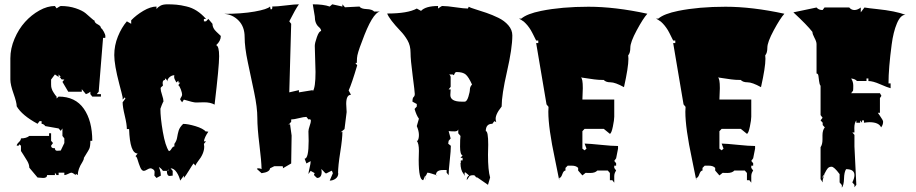

<svg xmlns="http://www.w3.org/2000/svg" viewBox="-20 -766 4227 886"><path d="M294.9 -342.8 268.1 -388.2 276.9 -398.9Q263.2 -398.9 262.2 -401.4Q260.3 -407.7 252.9 -411.1H260.3L250.5 -422.4V-411.1L233.4 -422.4L215.8 -398.9V-376Q215.8 -363.8 218.3 -357.7Q220.7 -351.6 221.7 -348.6Q222.7 -345.7 226.1 -340.8Q229.5 -335.9 230.5 -334Q234.9 -326.7 241.2 -320.3V-311.5L250.5 -320.3Q327.6 -320.3 366.7 -264.4Q405.8 -208.5 405.8 -116.2H397Q397 -89.4 391.8 -79.1Q386.7 -68.8 379.2 -57.4Q371.6 -45.9 367.2 -37.6Q367.2 -29.3 360.4 -18.6Q338.9 14.6 338.9 42L329.6 35.6V42Q327.6 40 320.3 35.4Q313 30.8 309.3 30.8Q305.7 30.8 294.4 36.4Q283.2 42 276.9 42V30.8H250.5V42H241.2L233.4 30.8V42H197.3Q197.3 55.2 179.2 55.2L153.3 53.2L115.2 7.8Q115.2 -6.8 106 -22.7Q96.7 -38.6 86.9 -53.5Q77.1 -68.4 76.7 -69.3V-93.8L68.4 -100.1L66.4 -93.8H57.1Q57.1 -100.6 66.9 -109.9Q76.7 -119.1 76.7 -127.4Q101.6 -127.4 115.2 -138.7H206.5V-150.9H215.8V-116.2L224.6 -106L215.8 -93.8Q215.8 -82 230 -82H233.4Q233.4 -70.3 244.1 -70.3L260.3 -71.3L276.9 -106V-127.4L268.1 -138.7V-173.3L260.3 -162.1L250.5 -173.3L189 -184.1Q182.1 -193.8 171.9 -194.8V-207H162.6L153.3 -194.8Q81.1 -233.9 57.1 -275.4Q57.1 -293 42.5 -334Q27.8 -375 27.8 -398.9V-497.1Q27.8 -542 46.9 -586.9Q65.9 -631.8 95.5 -664.6Q125 -697.3 161.9 -717.8Q198.7 -738.3 233.4 -738.3L241.2 -727.5Q257.3 -738.3 260.3 -738.3Q298.3 -738.3 329.3 -727.8Q360.4 -717.3 375.2 -704.8Q390.1 -692.4 401.4 -681.9Q412.6 -671.4 416 -671.4Q416 -661.1 430.9 -653.6Q445.8 -646 445.8 -636.7Q452.6 -632.3 459.5 -618.9Q466.3 -605.5 466.3 -600.3Q466.3 -595.2 465.8 -591.3H455.6L435.5 -342.8L426.3 -331.5H445.8V-320.3H405.8L397 -331.5V-342.8Q388.2 -335 376.5 -331.5L357.4 -354.5V-342.8Z M883.8 -293Q872.6 -293 828.6 -306.2L820.3 -293.9L811.5 -306.2Q811.5 -312 815.9 -317.6Q820.3 -323.2 820.3 -330.1Q820.3 -336.9 814.5 -353.3Q808.6 -369.6 802.7 -373L811.5 -385.3L804.7 -383.8L802.7 -393.6L793.9 -385.3Q783.7 -402.8 783.7 -409.9Q783.7 -417 784.7 -418.9Q773.4 -418.9 763.4 -410.9Q753.4 -402.8 751.5 -390.1L750 -397L741.2 -404.8V-397Q730.5 -397 730.5 -382.3Q730.5 -379.9 731.9 -371.1L722.2 -362.3L721.2 -357.9Q721.2 -347.7 727.8 -328.1Q734.4 -308.6 734.4 -297.9Q732.4 -295.9 726.3 -280.8Q720.2 -265.6 720.2 -264.2Q720.2 -222.7 731.4 -157.7Q742.7 -92.8 759.3 -68.8Q765.1 -68.8 771.5 -79.6Q777.8 -90.3 784.7 -90.3V-102.1Q794.9 -115.7 797.4 -131.6Q799.8 -147.5 804.4 -163.1Q809.1 -178.7 825.2 -194.3Q847.2 -194.3 882.1 -183.8Q917 -173.3 930.7 -158.2V-159.7L941.4 -158.2Q923.8 -132.8 920.9 -113.8H930.7L920.9 -102.1L922.4 -89.4Q922.4 -57.1 894 -22Q883.8 -9.3 882.3 -1.5L873 -11.7Q865.7 -2 851.8 21Q837.9 43.9 828.6 55.2V44.4L811.5 67.4Q807.1 46.9 794.9 28.8Q782.7 10.7 767.1 10.7L776.9 22.5V44.4L763.7 45.9Q750 46.9 750 22.5H731.9Q723.1 9.8 713.4 4.9Q714.8 10.3 717.8 17.6Q722.2 30.3 722.2 44.4L702.1 55.2L692.4 44.4L693.4 27.3Q693.4 20.5 686.8 15.6Q680.2 10.7 674.3 10.7Q668.5 10.7 658.7 16.6Q648.9 22.5 644 22.5Q633.8 22.5 627 5.6Q620.1 -11.2 615.2 -28.1Q610.4 -44.9 605 -44.9L615.2 -57.6Q579.6 -57.6 575.7 -170.4H565.4Q565.4 -191.9 555.7 -232.4Q545.9 -272.9 545.9 -293.9L558.6 -311L556.2 -316.9L545.9 -306.6V-316.9Q542.5 -333.5 530.3 -378.9Q507.3 -466.8 507.3 -511.7Q507.3 -556.6 524.2 -597.9Q541 -639.2 565.4 -667.5L585.4 -656.2V-672.4Q608.9 -696.8 641.6 -716.1Q674.3 -735.4 702.1 -735.8V-724.6Q709 -733.4 720.5 -739.7Q731.9 -746.1 752.7 -746.1Q773.4 -746.1 793.7 -744.4Q814 -742.7 840.3 -736.3Q890.1 -725.1 930.7 -678.7H920.9V-667.5H930.7L941.4 -678.7L960.4 -656.2Q960.4 -636.2 978.5 -619.6Q996.6 -603 999 -600.1Q999 -577.1 977.5 -557.6Q991.2 -553.2 991.2 -506.3Q991.2 -459.5 970.2 -283.2Q951.7 -293.9 921.9 -293.9ZM759.3 13.7Q758.3 19 751.5 22.5Q759.3 22.5 759.3 13.7ZM647.5 9.8Q646.5 8.8 645.5 8.8Q644.5 8.8 644.5 10.7Q644.5 9.8 647.5 9.8Z M1579.6 -249 1569.8 -170.4 1551.3 -154.8 1560.1 -158.2Q1560.1 -126 1550 -63Q1540 0 1540 33.2H1541Q1541 49.3 1528.8 58.3Q1516.6 67.4 1501.5 67.4L1516.1 33.2L1511.7 22.5L1509.8 22L1485.8 34.2L1481.4 33.2L1462.9 13.7L1464.4 26.9Q1464.4 55.2 1442.9 55.2Q1441.9 54.2 1438 50.8Q1429.2 43.9 1429.2 40Q1429.2 36.1 1432.6 33.2L1413.6 22.5L1403.3 37.1Q1403.8 27.8 1408.7 8.1Q1413.6 -11.7 1413.6 -22.5L1394 -11.7L1385.7 -33.7Q1404.3 -33.7 1404.3 -116.2L1403.3 -159.7Q1403.3 -168.5 1408.9 -184.8Q1414.6 -201.2 1414.6 -208.5Q1414.6 -215.8 1407.7 -215.8L1403.3 -214.8L1394 -226.6Q1382.3 -226.6 1359.1 -220.7Q1335.9 -214.8 1323.7 -214.8V-204.1L1310.5 -189L1318.4 -193.4Q1325.7 -142.1 1325.7 -140.6L1323.7 -11.7L1285.2 10.7L1286.1 3.4L1282.7 1H1245.6L1226.1 10.7Q1224.6 28.3 1187 33.2L1165.5 13.7Q1165.5 10.7 1173.3 10.7Q1181.2 10.7 1187 14.6Q1186.5 -22 1177 -98.4Q1167.5 -174.8 1167.5 -222.4Q1167.5 -270 1152.8 -340.1Q1138.2 -410.2 1123.5 -479Q1108.9 -547.9 1108.9 -595.2Q1108.9 -642.6 1081.1 -671.1Q1053.2 -699.7 1013.7 -702.1Q1095.7 -702.1 1154.8 -712.6Q1213.9 -723.1 1226.1 -735.8L1228.5 -723.6L1230.5 -722.7Q1236.8 -722.7 1236.8 -732.4L1235.8 -735.8Q1257.8 -735.8 1299.1 -741Q1340.3 -746.1 1359.4 -746.1Q1343.8 -724.6 1314.9 -667.5L1323.7 -656.2L1314.9 -339.8L1359.4 -350.1V-339.8L1423.3 -350.1V-344.7Q1436 -361.3 1436 -433.6L1432.6 -554.2Q1432.6 -567.4 1442.4 -595Q1452.1 -622.6 1461.9 -622.6Q1461.9 -632.3 1452.1 -640.6Q1432.6 -656.7 1432.6 -690.4L1423.3 -746.1Q1472.7 -746.1 1501.5 -735.8L1513.2 -746.1L1560.1 -735.8V-746.1L1571.8 -732.4L1638.7 -735.8Q1646 -725.1 1671.6 -724.1Q1697.3 -723.1 1706.5 -712.9H1733.9Q1698.2 -707 1649.9 -573.2Q1628.4 -518.6 1627.4 -498L1626.5 -475.6H1619.6L1628.4 -464.8Q1603 -378.9 1588.9 -348.6L1599.6 -328.6Q1577.6 -328.6 1577.6 -286.6Z M2106.9 -16.6 2106 -22.5Q2106 -24.9 2106.9 -25.9H2114.7V-37.6H2105L2114.7 -48.8Q2103 -52.2 2103 -89.1Q2103 -126 2105 -138.7L2094.7 -150.9V-168.9Q2092.3 -159.7 2077.9 -159.7Q2063.5 -159.7 2050.3 -161.1L2059.6 -127L2050.3 -116.2L2048.3 -103L2059.6 -93.8H2060.5Q2060.5 -71.3 2055.4 -25.6Q2050.3 20 2050.3 42.5L2041 30.8V18.6H2023.9Q1992.7 18.6 1991.7 41Q1985.8 40 1972.7 35.4Q1959.5 30.8 1952.1 30.8L1942.9 50.3V42.5L1933.1 65.4Q1912.1 65.4 1912.1 -27.8L1913.1 -70.3Q1913.1 -104 1903.3 -116.2H1906.7Q1913.1 -125 1913.1 -143.3Q1913.1 -161.6 1903.3 -184.1L1913.1 -218.3Q1901.9 -232.9 1893.1 -263.2L1903.3 -274.4V-286.1L1883.3 -296.9Q1883.3 -314 1888.7 -318.4Q1894 -322.8 1894 -332.5Q1894 -342.3 1884.3 -416.5Q1874.5 -490.7 1874.5 -523.2Q1874.5 -555.7 1860.4 -580.1Q1846.2 -604.5 1828.1 -623Q1776.9 -676.8 1766.6 -703.6Q1861.8 -703.6 1903.3 -726.6L1922.9 -715.8Q1944.3 -738.3 2001.5 -738.3V-726.6Q2017.1 -738.3 2021 -738.3Q2043 -738.3 2082 -732.4Q2121.1 -726.6 2139.2 -726.6L2143.1 -734.9Q2148.4 -731 2172.6 -723.6Q2196.8 -716.3 2224.4 -706.8Q2252 -697.3 2279.8 -683.8Q2307.6 -670.4 2325.9 -649.2Q2344.2 -627.9 2344.2 -602.5Q2344.2 -543.5 2319.6 -435.8Q2294.9 -328.1 2294.9 -274.4Q2262.2 -233.9 2268.1 -210.4Q2268.1 -205.6 2270.5 -202.1L2261.2 -207L2252 -194.8Q2221.7 -194.8 2221.7 -161.1Q2232.9 -161.1 2232.9 -98.1L2231.9 -51.8Q2231.9 20 2241.7 53.2L2231.9 86.9L2183.1 53.2Q2176.3 53.2 2173.8 47.9Q2171.4 42.5 2163.6 42.5Q2155.8 42.5 2151.4 44.2Q2147 45.9 2145.5 48.1Q2144 50.3 2140.6 55.7Q2137.2 61 2133.8 65.4Q2133.8 48.8 2144.5 44.4Q2144.5 43 2127.4 29.3L2124 30.8V47.4Q2123.5 41.5 2118.7 35.6Q2105 19 2105 -14.2Q2106.9 -14.2 2106.9 -16.6ZM2059.6 -353.5 2058.1 -327.6Q2058.1 -296.9 2110.8 -296.9H2124Q2134.3 -296.9 2141.4 -319.6Q2148.4 -342.3 2148.4 -353.8Q2148.4 -365.2 2158.2 -376Q2142.6 -410.6 2129.2 -422.1Q2115.7 -433.6 2086.9 -433.6Q2081.1 -433.6 2077.9 -426.3Q2074.7 -418.9 2073.7 -418.9L2068.8 -422.4H2051.8Q2054.7 -421.9 2057.1 -417.7Q2059.6 -413.6 2059.6 -409.7V-365.2L2050.3 -353.5ZM1942.9 65.4Q1941.9 62 1941.9 56.9Q1941.9 51.8 1942.9 50.3ZM1991.7 41 1998.5 42.5H1991.7Z M2703.6 32.2 2682.1 31.7 2667.5 43.5 2647.9 21V8.8Q2638.2 -1.5 2619.1 -1.5H2599.6L2589.4 8.8V21Q2580.6 21 2574.7 38.1Q2568.8 55.2 2560.5 55.2V65.4Q2555.7 39.1 2541 -31.2Q2510.3 -174.8 2510.3 -250.5Q2510.3 -265.6 2511.2 -272.9L2502 -284.2L2454.1 -567.4H2463.9V-579.1H2454.1Q2452.6 -581.5 2448 -591.1Q2443.4 -600.6 2441.9 -603.5Q2440.4 -606.4 2436 -615Q2431.6 -623.5 2429.4 -627Q2427.2 -630.4 2422.6 -637.5Q2418 -644.5 2414.8 -647.9Q2411.6 -651.4 2406.7 -657Q2401.9 -662.6 2397.5 -666Q2382.8 -676.3 2375 -680.2H2385.7Q2412.1 -702.6 2477.5 -715.8Q2572.3 -734.9 2695.6 -734.9Q2818.8 -734.9 2967.3 -702.6Q2947.8 -681.2 2918.2 -626.2Q2888.7 -571.3 2888.7 -546.4Q2888.7 -521.5 2878.9 -510.7L2879.9 -494.6Q2879.9 -455.6 2859.4 -363.8Q2818.8 -386.2 2797.4 -386.2Q2775.9 -386.2 2766.1 -397Q2740.2 -397 2721.9 -399.7Q2703.6 -402.3 2686.8 -404.8Q2669.9 -407.2 2660.6 -408.7Q2669.4 -403.8 2669.4 -359.4L2667.5 -306.6H2814.5V-227.5Q2814.5 -212.9 2808.1 -181.9Q2801.8 -150.9 2794.4 -148.4L2766.1 -171.4H2677.7L2667.5 -160.6V-80.1L2677.7 -72.3L2686.5 -80.1L2677.7 -103.5Q2700.7 -103 2752.2 -97.7Q2803.7 -92.3 2832 -92.3V-80.1L2823.2 -35.6L2814.5 -23.4L2823.2 -12.7V-1.5H2814.5V8.8L2823.2 21Q2814.5 33.2 2814.5 46.9V77.1L2805.7 65.4H2794.4V32.2L2784.7 21H2736.3Q2726.6 32.2 2703.6 32.2Z M3335.9 32.2 3314.5 31.7 3299.8 43.5 3280.3 21V8.8Q3270.5 -1.5 3251.5 -1.5H3231.9L3221.7 8.8V21Q3212.9 21 3207 38.1Q3201.2 55.2 3192.9 55.2V65.4Q3188 39.1 3173.3 -31.2Q3142.6 -174.8 3142.6 -250.5Q3142.6 -265.6 3143.6 -272.9L3134.3 -284.2L3086.4 -567.4H3096.2V-579.1H3086.4Q3085 -581.5 3080.3 -591.1Q3075.7 -600.6 3074.2 -603.5Q3072.8 -606.4 3068.4 -615Q3064 -623.5 3061.8 -627Q3059.6 -630.4 3054.9 -637.5Q3050.3 -644.5 3047.1 -647.9Q3043.9 -651.4 3039.1 -657Q3034.2 -662.6 3029.8 -666Q3015.1 -676.3 3007.3 -680.2H3018.1Q3044.4 -702.6 3109.9 -715.8Q3204.6 -734.9 3327.9 -734.9Q3451.2 -734.9 3599.6 -702.6Q3580.1 -681.2 3550.5 -626.2Q3521 -571.3 3521 -546.4Q3521 -521.5 3511.2 -510.7L3512.2 -494.6Q3512.2 -455.6 3491.7 -363.8Q3451.2 -386.2 3429.7 -386.2Q3408.2 -386.2 3398.4 -397Q3372.6 -397 3354.2 -399.7Q3335.9 -402.3 3319.1 -404.8Q3302.2 -407.2 3293 -408.7Q3301.8 -403.8 3301.8 -359.4L3299.8 -306.6H3446.8V-227.5Q3446.8 -212.9 3440.4 -181.9Q3434.1 -150.9 3426.8 -148.4L3398.4 -171.4H3310.1L3299.8 -160.6V-80.1L3310.1 -72.3L3318.8 -80.1L3310.1 -103.5Q3333 -103 3384.5 -97.7Q3436 -92.3 3464.4 -92.3V-80.1L3455.6 -35.6L3446.8 -23.4L3455.6 -12.7V-1.5H3446.8V8.8L3455.6 21Q3446.8 33.2 3446.8 46.9V77.1L3438 65.4H3426.8V32.2L3417 21H3368.7Q3358.9 32.2 3335.9 32.2Z M3922.4 -175.8 3922.9 -154.8H3913.1L3922.9 -143.6V-90.3L3931.6 86.9L3922.9 98.1V86.9L3913.1 75.7Q3922.9 56.2 3922.9 42Q3922.9 14.6 3884.3 14.6Q3875.5 28.3 3874.8 58.6Q3874 88.9 3864.7 100.1V87.9L3854.5 75.7V37.6Q3829.1 3.4 3817.4 3.4Q3805.7 3.4 3799.3 11.2Q3793 19 3787.1 31.2Q3781.2 43.5 3776.4 48.3V75.7L3766.6 60.5V-86.9Q3775.4 -99.1 3775.4 -122.1V-141.6Q3775.4 -165.5 3786.1 -178.2L3776.4 -189V-199.7L3766.6 -210.4L3775.9 -222.7L3766.6 -234.9V-370.1Q3761.2 -377 3759.8 -391.6Q3758.3 -406.2 3756.6 -416.5Q3754.9 -426.8 3748 -426.8V-562.5Q3748 -573.7 3738.5 -591.3Q3729 -608.9 3729 -618.7Q3704.1 -650.9 3641.1 -709L3748 -731.4Q3757.8 -719.7 3775.9 -719.7L3784.7 -731.4H3898.9Q3908.7 -719.7 3922.9 -719.7Q3937 -719.7 3952.1 -731.4V-709L3969.2 -731.4Q3988.8 -728 4027.3 -724.1Q4112.3 -715.3 4158.2 -697.8Q4135.7 -697.8 4118.9 -658Q4102.1 -618.2 4094.7 -560.5Q4080.1 -450.7 4080.1 -381.3H4089.8V-358.9Q4075.7 -362.3 4041.7 -377.2Q4007.8 -392.1 3987.3 -392.1V-403.8H3978.5V-392.1H3934.6Q3926.3 -401.9 3907.7 -403.8Q3917.5 -389.2 3917.5 -370.4Q3917.5 -351.6 3916.5 -347.7L3907.7 -335.9H4040.5L4047.4 -323.7L4040.5 -313.5V-245.6H4030.8Q4032.2 -243.2 4039.6 -232.9Q4055.2 -210.9 4055.2 -204.6Q4055.2 -189.9 4045.9 -178.2Q4035.6 -202.1 3991.7 -202.1Q3983.9 -202.1 3966.8 -199.7V-210.4H3958V-199.7L3949.2 -210.4V-199.7H3931.6V-210.4Q3922.4 -198.7 3922.4 -175.8ZM3776.4 60.5Q3776.4 52.2 3783.2 44.4Q3777.3 59.1 3776.4 65.4ZM3784.2 42.5 3786.1 37.6V42Q3785.2 42 3784.2 42.5Z"/></svg>

Font: Butcherman
Style: Regular
Weight: 400
Version: Version 001.003